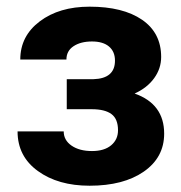

<svg xmlns="http://www.w3.org/2000/svg" viewBox="-20 -558 554 587"><path d="M331.5 -372.6Q331.5 -400.4 313.2 -415.8Q294.9 -431.2 261.2 -431.2Q226.6 -431.2 204.8 -416.7Q183.1 -402.3 183.1 -376H42Q42 -447.8 101.6 -492.7Q161.1 -537.6 253.9 -537.6Q356 -537.6 414.3 -497.6Q472.7 -457.5 472.7 -383.8Q472.7 -348.6 451.4 -319.1Q430.2 -289.6 391.6 -272Q481.9 -240.2 481.9 -149.4Q481.9 -76.7 419.7 -33.4Q357.4 9.8 253.9 9.8Q157.7 9.8 95.7 -35.2Q33.7 -80.1 33.7 -156.2H174.8Q174.8 -129.4 198.7 -112.8Q222.7 -96.2 261.2 -96.2Q298.8 -96.2 319.8 -113.8Q340.8 -131.3 340.8 -159.7Q340.8 -194.3 320.8 -209.2Q300.8 -224.1 260.7 -224.1H184.1V-315.9H265.6Q331.5 -317.9 331.5 -372.6Z"/></svg>

Font: RobotoInd
Style: Bold
Weight: 700
Designer: Google
Version: Version 2.001150; 2014